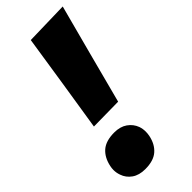

<svg xmlns="http://www.w3.org/2000/svg" viewBox="-245 -778 833 833"><g transform="rotate(-45 171.0 -362.0)"><path d="M71 -274Q89.5 -390.5 107.5 -505.5Q125 -620 142.5 -733L343.5 -738Q313 -624 282.5 -508.2Q252 -392.5 221.5 -276ZM98 14.5Q60.5 14.5 36.5 -2.5Q12.5 -19.5 3.5 -46.5Q-2.5 -63 -2.5 -80.5Q-2.5 -91.5 0 -103Q9 -146 36.2 -169.8Q63.5 -193.5 115 -193.5Q151 -193.5 175 -176.8Q199 -160 209 -133Q214.5 -117 214.5 -99.5Q214.5 -87.5 212 -75Q203.5 -33 176.2 -9.2Q149 14.5 98 14.5Z"/></g></svg>

Font: Heraclito ExtraBold
Style: Italic
Weight: 800
Italic angle: -12°
Designer: Kostas Bartsokas (font) & Cristiano Sobral (main changes)
Foundry: Kostas Bartsokas (font) & Cristiano Sobral (main changes)
Version: Version 1.00;July 8, 2020;FontCreator 13.0.0.2655 64-bit